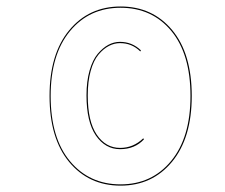

<svg xmlns="http://www.w3.org/2000/svg" viewBox="-20 -732 697 594"><path d="M353 -711.9Q451.7 -711.9 512.5 -639.2Q573.2 -566.4 573.2 -435.1Q573.2 -305.2 512.2 -231.4Q451.2 -157.7 353 -157.7Q254.9 -157.7 194.1 -230.7Q133.3 -303.7 133.3 -435.1Q133.3 -564.9 194.1 -638.4Q254.9 -711.9 353 -711.9ZM353 -708Q256.3 -708 196.5 -635.7Q136.7 -563.5 136.7 -435.1Q136.7 -305.2 196.5 -233.4Q256.3 -161.6 353 -161.6Q449.7 -161.6 509.5 -234.1Q569.3 -306.6 569.3 -435.1Q569.3 -564.9 509.8 -636.5Q450.2 -708 353 -708ZM351.1 -602.5Q388.7 -602.5 416 -576.2L414.1 -572.8Q388.2 -598.6 351.1 -598.6Q333.5 -598.6 316.7 -589.8Q299.8 -581.1 284.7 -563Q269.5 -544.9 260.5 -512.5Q251.5 -480 251.5 -437Q251.5 -356.4 279.3 -315.4Q307.1 -274.4 351.6 -274.4Q392.6 -274.4 423.3 -304.2L425.3 -300.8Q397 -270.5 351.6 -270.5Q305.7 -270.5 276.6 -312.7Q247.6 -355 247.6 -437Q247.6 -480.5 257.1 -513.7Q266.6 -546.9 282.2 -565.4Q297.9 -584 315.2 -593.3Q332.5 -602.5 351.1 -602.5Z"/></svg>

Font: Fira Sans Compressed Four
Style: Italic
Weight: 100
Width: 3
Italic angle: -8°
Designer: Carrois Corporate & Edenspiekermann AG
Foundry: Carrois Corporate GbR & Edenspiekermann AG
Version: Version 4.203;PS 004.203;hotconv 1.0.88;makeotf.lib2.5.64775